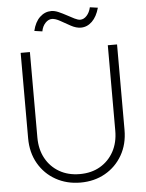

<svg xmlns="http://www.w3.org/2000/svg" viewBox="-60 -954 771 1014"><g transform="rotate(-5 325.0 -447.0)"><path d="M326 12Q253 12 195 -20.5Q137 -53 103.5 -111Q70 -169 70 -245V-698H119V-245Q119 -182 145 -134.5Q171 -87 217.5 -60Q264 -33 326 -33Q388 -33 434 -60Q480 -87 506 -134.5Q532 -182 532 -245V-698H581V-245Q581 -169 547.5 -111Q514 -53 456.5 -20.5Q399 12 326 12ZM194 -801 152 -807Q163 -854 189.5 -879Q216 -904 250 -904Q268 -904 288.5 -895Q309 -886 330 -874.5Q351 -863 369 -854Q387 -845 399 -845Q418 -845 433.5 -862Q449 -879 455 -906L497 -900Q484 -853 458 -828Q432 -803 399 -803Q374 -803 346.5 -818Q319 -833 293.5 -847.5Q268 -862 250 -862Q231 -862 215 -845Q199 -828 194 -801Z"/></g></svg>

Font: Azeret Mono Thin Thin
Style: Regular
Weight: 250
Version: Version 1.002